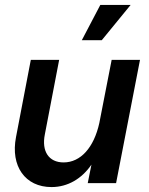

<svg xmlns="http://www.w3.org/2000/svg" viewBox="-20 -743 605 779"><path d="M189 16C255 16 312 -18 351 -75L336 0H451L548 -500H433L383 -244C361 -144 307 -84 238 -84C178 -84 148 -129 162 -198L220 -500H105L45 -187C22 -69 82 16 189 16ZM312 -580H393L510 -723H387Z"/></svg>

Font: Uncut Sans Semibold Italic
Style: Regular
Weight: 600
Italic angle: -11°
Designer: Kasper Nordkvist
Foundry: UNCUT.wtf
Version: Version 1.304;Glyphs 3.2 (3246)